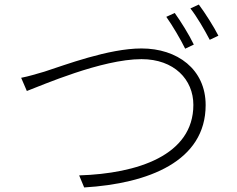

<svg xmlns="http://www.w3.org/2000/svg" viewBox="-20 -830 1040 844"><path d="M73 -488 98 -430C162 -454 427 -570 602 -570C746 -570 830 -480 830 -369C830 -147 584 -67 328 -59L350 -6C633 -23 884 -121 884 -368C884 -526 759 -617 602 -617C457 -617 265 -544 175 -515C136 -504 109 -495 73 -488ZM748 -773 711 -756C738 -718 774 -657 794 -616L832 -634C811 -678 774 -737 748 -773ZM854 -810 817 -793C846 -756 879 -699 902 -655L940 -673C921 -711 881 -774 854 -810Z"/></svg>

Font: Noto Sans SC Light
Style: Regular
Weight: 300
Designer: Ryoko NISHIZUKA 西塚涼子 (kana, bopomofo & ideographs); Paul D. Hunt (Latin, Greek & Cyrillic); Sandoll Communications 산돌커뮤니
Foundry: Adobe
Version: Version 2.004;hotconv 1.0.118;makeotfexe 2.5.65603